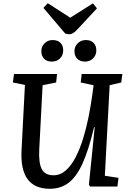

<svg xmlns="http://www.w3.org/2000/svg" viewBox="-20 -1160 805 1194"><path d="M632 -67 717 -54 710 0H540L533 -12L569 -369H565Q532 -230 494.5 -146Q457 -62 407.5 -24Q358 14 290 14Q101 14 114 -226L135 -632L60 -647L67 -700H335L329 -647L245 -630L224 -230Q220 -144 240.5 -107Q261 -70 313 -70Q355 -70 389.5 -100.5Q424 -131 450.5 -182.5Q477 -234 497 -299Q517 -364 531 -434Q545 -504 554 -570L562 -630L482 -647L488 -700H741L734 -647L662 -630ZM443 -842Q443 -871 463.5 -891Q484 -911 514 -911Q545 -911 562 -893.5Q579 -876 579 -847Q579 -817 559 -797Q539 -777 509 -777Q478 -777 460.5 -794.5Q443 -812 443 -842ZM237 -842Q237 -871 257.5 -891Q278 -911 307 -911Q339 -911 356 -893.5Q373 -876 373 -847Q373 -816 353 -796.5Q333 -777 302 -777Q272 -777 254.5 -794.5Q237 -812 237 -842ZM250 -1111 277 -1140 417 -1050 558 -1139 583 -1108 462 -978Q434 -947 412 -947Q396 -947 385 -952Z"/></svg>

Font: Literata 12pt Medium
Style: Italic
Weight: 500
Italic angle: -2°
Designer: Latin by Veronika Burian and Jose Scaglione. Greek by Irene Vlachou. Cyrillic by Vera Evstafieva
Foundry: TypeTogether
Version: Version 3.002